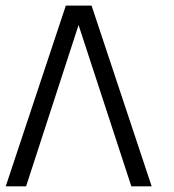

<svg xmlns="http://www.w3.org/2000/svg" viewBox="-49 -657 615 677"><path d="M414.1 0 228 -568.8 43 0H-28.8L183.1 -637.2H273.9L485.8 0Z"/></svg>

Font: Anonymous Pro
Style: Regular
Weight: 400
Monospace: yes
Designer: Mark Simonson
Version: Version 1.002